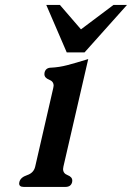

<svg xmlns="http://www.w3.org/2000/svg" viewBox="-20 -734 525 764"><path d="M164.1 -714.4H218.3L302.2 -617.2L431.6 -714.4H485.4L316.4 -525.4H245.6ZM232.4 -71.3Q231.4 -65.9 231 -61.5Q231 -43.9 249 -37.1Q267.6 -29.8 267.6 -15.6Q267.6 -12.7 267.1 -9.8Q262.7 9.8 240.2 9.8H74.7Q56.2 9.8 56.2 -3.9Q56.2 -6.8 57.1 -9.8Q61.5 -28.3 87.9 -37.1Q114.3 -45.9 120.1 -71.3L191.9 -383.8Q192.9 -388.7 193.4 -393.1Q193.4 -410.2 175.3 -417Q156.7 -424.3 156.7 -439Q156.7 -441.9 157.2 -444.8Q161.6 -464.8 184.1 -464.8Q215.3 -466.3 247.1 -474.6Q279.3 -482.9 331.1 -499Z"/></svg>

Font: Caudex
Style: Bold
Weight: 700
Italic angle: -13°
Version: Version 1.04